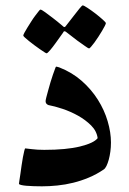

<svg xmlns="http://www.w3.org/2000/svg" viewBox="-20 -671 468 697"><path d="M382.8 -153.8Q382.8 -136.2 380.6 -120.4Q378.4 -104.5 374.8 -91.3Q371.1 -78.1 366.5 -68.6Q361.8 -59.1 356.4 -55.7Q330.6 -38.1 302.5 -26.4Q274.4 -14.6 245.8 -7.6Q217.3 -0.5 188.2 2.4Q159.2 5.4 132.3 5.4Q117.7 5.4 102.8 4.9Q87.9 4.4 75.9 3.4Q64 2.4 56.4 0.5Q48.8 -1.5 48.8 -3.9Q48.8 -5.4 50.3 -15.1Q51.8 -24.9 54 -39.3Q56.2 -53.7 58.3 -70.1Q60.5 -86.4 63.2 -100.3Q65.9 -114.3 68.1 -123.3Q70.3 -132.3 71.8 -132.3Q75.2 -132.3 95 -129.6Q114.7 -127 140.6 -127Q220.7 -127 270.5 -139.2Q320.3 -151.4 334.5 -169.4Q331.1 -195.3 310.8 -215.6Q290.5 -235.8 263.4 -251Q236.3 -266.1 207 -275.9Q177.7 -285.6 155.8 -289.6Q145.5 -293.5 145.5 -303.7Q145.5 -307.1 148.2 -317.9Q150.9 -328.6 154.8 -342.5Q158.7 -356.4 163.1 -371.8Q167.5 -387.2 172.1 -399.9Q176.8 -412.6 179.7 -420.9Q182.6 -429.2 183.6 -429.2Q185.1 -429.2 189.5 -428Q193.8 -426.8 195.3 -426.3Q241.7 -408.2 276.9 -377.2Q312 -346.2 335.4 -308.8Q358.9 -271.5 370.8 -231Q382.8 -190.4 382.8 -153.8ZM280.3 -651.4Q284.2 -651.4 297.9 -642.3Q311.5 -633.3 326.2 -622.1Q340.8 -610.8 352.5 -600.3Q364.3 -589.8 364.3 -586.9Q364.3 -584.5 360.4 -576.7Q356.4 -568.8 350.3 -558.6Q344.2 -548.3 336.9 -537.1Q329.6 -525.9 322.8 -516.6Q315.9 -507.3 310.5 -501.2Q305.2 -495.1 303.2 -495.1Q300.8 -495.1 288.1 -504.2Q275.4 -513.2 260.3 -523.9L221.7 -553.7Q217.8 -557.6 213.4 -557.6Q211.4 -557.6 208.5 -551.8L181.6 -514.2Q171.4 -500 161.9 -488.8Q152.3 -477.5 148.9 -477.5Q147.5 -477.5 140.9 -481.7Q134.3 -485.8 124.5 -492.7Q114.7 -499.5 104.5 -507.1Q94.2 -514.6 85.2 -522Q76.2 -529.3 70.3 -534.7Q64.5 -540 64.5 -542Q64.5 -544.4 68.6 -552.2Q72.8 -560.1 79.3 -570.6Q85.9 -581.1 93.3 -592.8Q100.6 -604.5 107.7 -613.8Q114.7 -623 119.9 -629.6Q125 -636.2 126.5 -636.2Q130.9 -636.2 143.8 -626.7Q156.7 -617.2 170.9 -606.4Q187.5 -593.8 206.5 -577.6Q210.4 -573.2 213.4 -572.8Q215.3 -572.8 217 -574.2Q218.8 -575.7 221.7 -580.1Q236.3 -599.6 249 -615.2Q259.3 -628.9 268.6 -640.1Q277.8 -651.4 280.3 -651.4Z"/></svg>

Font: Accordance
Style: Bold-Italic
Weight: 700
Italic angle: -11°
Version: Version 1.2 (build January 31, 2020) Miklal Software Solutio